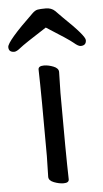

<svg xmlns="http://www.w3.org/2000/svg" viewBox="-86 -766 438 816"><g transform="rotate(-5 133.5 -357.5)"><path d="M152 16Q133 16 111 7.5Q89 -1 89 -17L91 -105Q91 -368 88 -475Q88 -490 112 -490Q131 -490 152.5 -481.5Q174 -473 174 -457L172 -368Q172 -105 175 1Q175 16 152 16ZM275 -559Q265 -559 246.5 -575Q228 -591 134 -650Q37 -588 19.5 -573.5Q2 -559 -8 -559Q-32 -559 -32 -581Q-32 -605 83 -715Q95 -727 106.5 -729Q118 -731 141 -731Q165 -731 180 -716.5Q195 -702 210 -686Q299 -601 299 -582Q299 -559 275 -559Z"/></g></svg>

Font: ToneOZ-Pinyin-WenKai-Medium
Style: Medium
Weight: 700
Designer: Fontworks Inc.
Foundry: ToneOZ
Version: Version 0.240331